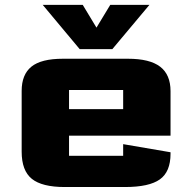

<svg xmlns="http://www.w3.org/2000/svg" viewBox="-20 -747 773 772"><path d="M67.1 -137V-381.5Q67.1 -447.1 106.2 -478.9Q145.4 -510.8 232.9 -510.8H494.6Q582.3 -510.8 624 -478.8Q665.7 -446.8 665.7 -380.5V-201.5H257.6V-120.6Q257.6 -120.6 257.6 -120.6Q257.6 -120.6 257.6 -120.6H475.2Q475.2 -120.6 475.2 -120.6Q475.2 -120.6 475.2 -120.6V-167.4L665.7 -134.8V-128.9Q665.7 -56.2 622.6 -25.6Q579.5 5 482.6 5H240.2Q148.8 5 107.9 -28Q67.1 -61 67.1 -137ZM257.6 -308.3H475.2V-385.2Q475.2 -385.2 475.2 -385.2Q475.2 -385.2 475.2 -385.2H257.6Q257.6 -385.2 257.6 -385.2Q257.6 -385.2 257.6 -385.2ZM580.8 -727.4 431.7 -549.5H300.4L151.8 -727.4H312.7L367.9 -635.9L423.3 -727.4Z"/></svg>

Font: Science Gothic
Style: Regular
Weight: 400
Designer: Thomas Phinney, Vassil Kateliev, Brandon Buerkle
Foundry: Font Detective LLC
Version: Version 1.018